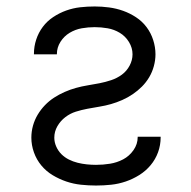

<svg xmlns="http://www.w3.org/2000/svg" viewBox="-20 -562 590 594"><path d="M277 12Q254 12 230.5 9.5Q207 7 185 -0.5Q163 -8 143 -20Q123 -32 108 -50Q93 -68 85 -90.5Q77 -113 77 -136Q77 -155 82 -173Q87 -191 96.5 -207Q106 -223 119 -236.5Q132 -250 147.5 -260Q163 -270 180 -277.5Q197 -285 215 -290Q233 -295 251.5 -298Q270 -301 288 -304.5Q306 -308 324 -314Q342 -320 357 -331Q372 -342 381 -359Q390 -376 390 -394Q390 -414 379 -432Q368 -450 350.5 -460.5Q333 -471 313 -474.5Q293 -478 273 -478Q253 -478 233 -474.5Q213 -471 195.5 -460.5Q178 -450 167 -432.5Q156 -415 156 -395V-394H85V-396Q85 -418 92 -439.5Q99 -461 112.5 -479Q126 -497 145 -509.5Q164 -522 185 -529.5Q206 -537 228 -539.5Q250 -542 273 -542Q295 -542 317.5 -539Q340 -536 361 -528.5Q382 -521 401 -508.5Q420 -496 433.5 -478Q447 -460 454 -438Q461 -416 461 -394Q461 -376 456 -357.5Q451 -339 441.5 -323Q432 -307 419 -294Q406 -281 390.5 -270.5Q375 -260 358 -252.5Q341 -245 323.5 -240Q306 -235 287.5 -232Q269 -229 250.5 -225.5Q232 -222 214.5 -216.5Q197 -211 182 -199.5Q167 -188 157.5 -171.5Q148 -155 148 -136Q148 -122 154 -108.5Q160 -95 170 -85Q180 -75 193 -68.5Q206 -62 220 -58.5Q234 -55 248.5 -53.5Q263 -52 277 -52Q299 -52 320.5 -55.5Q342 -59 361 -69Q380 -79 393 -97.5Q406 -116 406 -138V-139H477V-137Q477 -113 469 -91Q461 -69 446 -51Q431 -33 411 -20.5Q391 -8 369 -0.5Q347 7 324 9.5Q301 12 277 12Z"/></svg>

Font: Lode
Style: Regular
Weight: 400
Monospace: yes
Designer: Belleve Invis
Foundry: Belleve Invis
Version: Version 29.2.0; ttfautohint (v1.8.3)